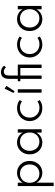

<svg xmlns="http://www.w3.org/2000/svg" viewBox="1458 -2372 1175 4130"><g transform="rotate(-90 2045.0 -307.5)"><path d="M107.5 260V-512H180.5V-406Q211.5 -463.5 267.2 -495.8Q323 -528 391 -528Q464.5 -528 522.5 -492.5Q580.5 -457 614 -395.8Q647.5 -334.5 647.5 -256Q647.5 -178.5 614.2 -116.8Q581 -55 523.2 -19.5Q465.5 16 392 16Q325 16 269 -17Q213 -50 180.5 -108V260ZM375 -47.5Q432.5 -47.5 477 -74.2Q521.5 -101 546.8 -148Q572 -195 572 -255.5Q572 -316.5 546.5 -363.8Q521 -411 476.8 -437.8Q432.5 -464.5 375 -464.5Q317.5 -464.5 273 -437.8Q228.5 -411 203 -364Q177.5 -317 177.5 -256Q177.5 -195.5 203 -148.2Q228.5 -101 273.2 -74.2Q318 -47.5 375 -47.5Z M1044.5 16Q972.5 16 914.8 -19.2Q857 -54.5 823.2 -116Q789.5 -177.5 789.5 -256.5Q789.5 -334.5 822.8 -395.8Q856 -457 913.8 -492.5Q971.5 -528 1044.5 -528Q1114 -528 1170.5 -495.5Q1227 -463 1256.5 -405.5V-512H1329.5V0H1256.5V-108Q1223.5 -50 1168 -17Q1112.5 16 1044.5 16ZM1062.5 -47.5Q1120 -47.5 1164.2 -74.2Q1208.5 -101 1234 -148.2Q1259.5 -195.5 1259.5 -256Q1259.5 -317 1234.2 -364Q1209 -411 1164.5 -437.8Q1120 -464.5 1062.5 -464.5Q1005 -464.5 960.5 -437.8Q916 -411 890.5 -364Q865 -317 865 -256Q865 -195.5 890.5 -148.2Q916 -101 960.5 -74.2Q1005 -47.5 1062.5 -47.5Z M1782.5 16Q1725 16 1674.5 -4.2Q1624 -24.5 1586 -61.5Q1548 -98.5 1526.5 -148Q1505 -197.5 1505 -256Q1505 -314 1526 -363.5Q1547 -413 1584.8 -450Q1622.5 -487 1673 -507.5Q1723.5 -528 1782.5 -528Q1833 -528 1878.5 -513Q1924 -498 1957 -471.5L1927 -422.5Q1871 -466 1791 -466Q1728 -466 1680.2 -438.2Q1632.5 -410.5 1606 -362.8Q1579.5 -315 1579.5 -256Q1579.5 -196.5 1606.5 -148.8Q1633.5 -101 1681.5 -73.5Q1729.5 -46 1791.5 -46Q1830.5 -46 1865.2 -57.2Q1900 -68.5 1926.5 -89.5L1957 -40.5Q1923.5 -14.5 1878.5 0.8Q1833.5 16 1782.5 16Z M2116 0V-512H2189V0ZM2147 -579 2109.5 -606.5 2204.5 -796 2262 -755Z M2412.5 0V-457H2361.5V-512H2412.5V-695.5Q2412.5 -756.5 2430.2 -796.2Q2448 -836 2480 -855.5Q2512 -875 2555 -875Q2584.5 -875 2611.8 -866Q2639 -857 2660.5 -842Q2682 -827 2695 -807L2661 -763Q2649 -784 2623.2 -797.8Q2597.5 -811.5 2572 -811.5Q2529 -811.5 2507.2 -785Q2485.5 -758.5 2485.5 -697.5V-512H2720V0H2647V-457H2485.5V0Z M3150 16Q3092.5 16 3042 -4.2Q2991.5 -24.5 2953.5 -61.5Q2915.5 -98.5 2894 -148Q2872.5 -197.5 2872.5 -256Q2872.5 -314 2893.5 -363.5Q2914.5 -413 2952.2 -450Q2990 -487 3040.5 -507.5Q3091 -528 3150 -528Q3200.5 -528 3246 -513Q3291.5 -498 3324.5 -471.5L3294.5 -422.5Q3238.5 -466 3158.5 -466Q3095.5 -466 3047.8 -438.2Q3000 -410.5 2973.5 -362.8Q2947 -315 2947 -256Q2947 -196.5 2974 -148.8Q3001 -101 3049 -73.5Q3097 -46 3159 -46Q3198 -46 3232.8 -57.2Q3267.5 -68.5 3294 -89.5L3324.5 -40.5Q3291 -14.5 3246 0.8Q3201 16 3150 16Z M3697 16Q3625 16 3567.2 -19.2Q3509.5 -54.5 3475.8 -116Q3442 -177.5 3442 -256.5Q3442 -334.5 3475.2 -395.8Q3508.5 -457 3566.2 -492.5Q3624 -528 3697 -528Q3766.5 -528 3823 -495.5Q3879.5 -463 3909 -405.5V-512H3982V0H3909V-108Q3876 -50 3820.5 -17Q3765 16 3697 16ZM3715 -47.5Q3772.5 -47.5 3816.8 -74.2Q3861 -101 3886.5 -148.2Q3912 -195.5 3912 -256Q3912 -317 3886.8 -364Q3861.5 -411 3817 -437.8Q3772.5 -464.5 3715 -464.5Q3657.5 -464.5 3613 -437.8Q3568.5 -411 3543 -364Q3517.5 -317 3517.5 -256Q3517.5 -195.5 3543 -148.2Q3568.5 -101 3613 -74.2Q3657.5 -47.5 3715 -47.5Z"/></g></svg>

Font: Spartan Thin
Style: Regular
Weight: 400
Version: Version 1.004